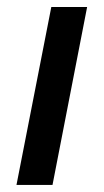

<svg xmlns="http://www.w3.org/2000/svg" viewBox="-20 -523 293 543"><path d="M26.6 0 125.1 -503.2H226.4L128.5 0Z"/></svg>

Font: REM Medium
Style: Italic
Weight: 500
Italic angle: -11°
Designer: Octavio Pardo
Foundry: Ashler Design
Version: Version 1.005;gftools[0.9.28]